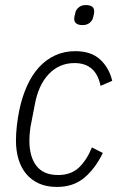

<svg xmlns="http://www.w3.org/2000/svg" viewBox="-20 -726 476 758"><path d="M205 12Q164 12 134 -1.5Q104 -15 83.5 -39.5Q63 -64 53 -97.5Q43 -131 43 -171Q43 -198 46.5 -229.5Q50 -261 56 -290Q67 -343 86.5 -386.5Q106 -430 134 -460.5Q162 -491 198 -507.5Q234 -524 277 -524Q340 -524 375.5 -491Q411 -458 423 -407L377 -387Q359 -477 274 -477Q214 -477 172.5 -433.5Q131 -390 117 -311L100 -223Q98 -209 97 -195.5Q96 -182 96 -171Q96 -107 124 -71Q152 -35 209 -35Q260 -35 291 -64Q322 -93 343 -144L386 -122Q355 -59 312 -23.5Q269 12 205 12ZM306 -627Q273 -627 273 -652Q273 -660 278 -678Q281 -689 291.5 -697.5Q302 -706 319 -706Q352 -706 352 -681Q352 -673 347 -655Q344 -644 333.5 -635.5Q323 -627 306 -627Z"/></svg>

Font: IBM Plex Sans Cond Light
Style: Italic
Weight: 300
Width: 3
Italic angle: -11°
Designer: Mike Abbink, Paul van der Laan, Pieter van Rosmalen
Foundry: Bold Monday
Version: Version 1.3